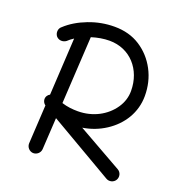

<svg xmlns="http://www.w3.org/2000/svg" viewBox="-131 -807 903 957"><g transform="rotate(20 320.0 -328.5)"><path d="M114.3 -252.9C105 -237.3 110.8 -217.3 125 -207.5L113.3 -2C112.8 18.1 127.9 35.2 147.9 36.6C168 37.1 185.1 22 186.5 2L196.3 -166L535.6 31.7C552.7 42 576.2 35.6 585.9 18.6C596.2 1 590.3 -22 572.8 -31.7L335.4 -166C378.9 -172.9 418.9 -188 455.6 -211.9C527.8 -258.8 574.7 -333 574.7 -420.9C574.7 -470.2 564 -516.1 542 -557.6C520 -599.1 489.7 -632.3 451.2 -657.2C412.6 -682.1 367.2 -694.3 315.9 -694.3C269 -694.3 223.6 -686 179.2 -668.9C134.8 -651.9 97.2 -629.4 67.4 -601.6C51.3 -589.4 50.3 -564.9 62.5 -549.8C75.7 -534.7 98.1 -533.7 114.3 -545.4C123 -553.7 133.3 -562 145.5 -569.8L128.4 -266.1C122.1 -262.7 117.7 -258.3 114.3 -252.9ZM315.9 -620.1C424.8 -620.1 501.5 -535.2 501.5 -420.9C501.5 -388.2 491.7 -357.4 472.7 -329.6C434.1 -272.9 365.7 -235.4 285.6 -235.4C258.8 -235.4 229.5 -238.3 200.7 -247.6L221.2 -604.5C252 -614.3 284.7 -620.1 315.9 -620.1Z"/></g></svg>

Font: Mikhak
Style: Regular
Weight: 400
Designer: Amin Abedi
Version: Version 3.2